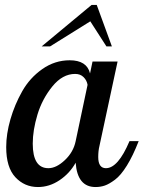

<svg xmlns="http://www.w3.org/2000/svg" viewBox="-20 -748 579 774"><path d="M5 -155Q5 -208 22 -267Q39 -326 69.5 -380Q100 -434 150.5 -469.5Q201 -505 261 -505Q330 -505 343 -452L353 -500H454L381 -160Q376 -140 376 -115Q376 -70 407 -70Q456 -70 502 -179H539Q516 -120 491.5 -80.5Q467 -41 443.5 -23.5Q420 -6 402.5 0Q385 6 365 6Q292 6 285 -92Q261 -49 220 -21.5Q179 6 133 6Q79 6 42 -33.5Q5 -73 5 -155ZM112 -169Q112 -70 175 -70Q207 -70 241.5 -102.5Q276 -135 285 -179L333 -406Q330 -424 317 -437Q304 -450 283 -450Q232 -450 191 -399.5Q150 -349 131 -286Q112 -223 112 -169ZM148 -561 349 -728H370L431 -561H409L344 -662L182 -561Z"/></svg>

Font: Lobster Two
Style: Italic
Weight: 400
Designer: Pablo Impallari
Foundry: Pablo Impallari. www.impallari.com
Version: Version 1.006